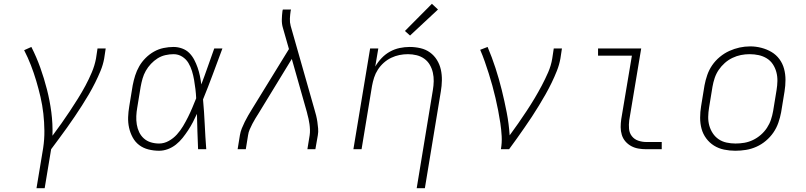

<svg xmlns="http://www.w3.org/2000/svg" viewBox="-20 -785 4240 1010"><path d="M172 205 207 -6Q214 -52 213.5 -97.5Q213 -143 208 -187.5Q203 -232 193 -275Q183 -318 170.5 -360Q158 -402 142.5 -442Q127 -482 107 -521L145 -538Q172 -485 192 -429Q212 -373 227 -314.5Q242 -256 250 -195Q258 -134 256 -71Q280 -103 303 -135.5Q326 -168 347.5 -200.5Q369 -233 390 -266.5Q411 -300 429.5 -334.5Q448 -369 463 -404.5Q478 -440 485 -477L493 -530H536L528 -477Q522 -444 509 -412.5Q496 -381 480.5 -350Q465 -319 447.5 -289Q430 -259 411 -229.5Q392 -200 372.5 -171Q353 -142 332.5 -113.5Q312 -85 291 -56.5Q270 -28 249 0L215 205Z M817 8Q788 8 760.5 1Q733 -6 712 -22Q691 -38 678 -62Q665 -86 659 -113Q653 -140 654 -168.5Q655 -197 660 -226L678 -336Q683 -362 691 -387.5Q699 -413 712.5 -436.5Q726 -460 746 -480Q766 -500 790 -513.5Q814 -527 840.5 -532.5Q867 -538 893 -538Q916 -538 938 -530Q960 -522 975.5 -506.5Q991 -491 1001.5 -471Q1012 -451 1019.5 -429.5Q1027 -408 1031.5 -386Q1036 -364 1039 -341Q1057 -388 1073.5 -435.5Q1090 -483 1107 -530H1150Q1125 -463 1100 -395.5Q1075 -328 1048 -262Q1054 -196 1057 -130.5Q1060 -65 1065 0H1022Q1020 -46 1018.5 -93Q1017 -140 1016 -186Q1006 -164 994.5 -142Q983 -120 969.5 -99.5Q956 -79 940.5 -59.5Q925 -40 905.5 -24.5Q886 -9 863 -0.5Q840 8 817 8ZM817 -30Q843 -30 867.5 -43.5Q892 -57 910.5 -77.5Q929 -98 943 -121.5Q957 -145 969 -169Q981 -193 991.5 -218Q1002 -243 1012 -268Q1011 -292 1008 -316.5Q1005 -341 1001 -364.5Q997 -388 990 -411Q983 -434 971 -454Q959 -474 938.5 -487Q918 -500 893 -500Q872 -500 850 -495Q828 -490 809 -478Q790 -466 774 -449Q758 -432 747 -412.5Q736 -393 730 -372Q724 -351 720 -329L702 -219Q698 -197 697 -174.5Q696 -152 699.5 -130.5Q703 -109 712 -90Q721 -71 736.5 -57Q752 -43 773 -36.5Q794 -30 817 -30Z M1230 0 1242 -74Q1245 -92 1252 -109.5Q1259 -127 1267.5 -144Q1276 -161 1285.5 -177.5Q1295 -194 1305 -210L1500 -527L1468 -639Q1462 -659 1462.5 -682Q1463 -705 1466 -728L1468 -735H1511L1509 -728Q1506 -708 1505 -687.5Q1504 -667 1509 -649L1634 -210Q1639 -194 1643 -177.5Q1647 -161 1649.5 -144Q1652 -127 1653.5 -109Q1655 -91 1652 -74L1639 0H1597L1609 -74Q1611 -88 1610.5 -103Q1610 -118 1608 -132Q1606 -146 1603 -160Q1600 -174 1596 -188V-189Q1595 -192 1594.5 -194.5Q1594 -197 1593 -200L1515 -475L1341 -190Q1332 -176 1323.5 -162Q1315 -148 1307.5 -133.5Q1300 -119 1293.5 -104Q1287 -89 1285 -74L1273 0Z M2172 205 2257 -311Q2261 -334 2261.5 -357.5Q2262 -381 2257 -403Q2252 -425 2241 -444Q2230 -463 2212 -476Q2194 -489 2171.5 -494.5Q2149 -500 2126 -500Q2103 -500 2081 -495.5Q2059 -491 2038 -481Q2017 -471 1999 -455Q1981 -439 1968 -419Q1955 -399 1948 -377Q1941 -355 1937 -333L1882 0H1839L1927 -530H1970L1954 -435Q1968 -459 1987.5 -479.5Q2007 -500 2031.5 -513.5Q2056 -527 2082.5 -532.5Q2109 -538 2135 -538Q2164 -538 2192 -531.5Q2220 -525 2242 -509Q2264 -493 2278.5 -469.5Q2293 -446 2299 -419Q2305 -392 2304.5 -362.5Q2304 -333 2299 -304L2215 205ZM2137 -598 2110 -622 2252 -765 2284 -735Z M2615 0Q2621 -34 2619 -69Q2617 -104 2612 -137.5Q2607 -171 2600.5 -204Q2594 -237 2586.5 -269.5Q2579 -302 2570 -334.5Q2561 -367 2551 -398.5Q2541 -430 2530 -461.5Q2519 -493 2506 -523L2545 -538Q2568 -484 2586.5 -427Q2605 -370 2619.5 -311.5Q2634 -253 2645.5 -193.5Q2657 -134 2661 -73Q2684 -104 2706.5 -136.5Q2729 -169 2750.5 -201.5Q2772 -234 2792 -267.5Q2812 -301 2830 -335Q2848 -369 2863.5 -404.5Q2879 -440 2885 -477L2893 -530H2936L2928 -477Q2922 -444 2909.5 -412.5Q2897 -381 2882 -350Q2867 -319 2850 -289Q2833 -259 2815 -229.5Q2797 -200 2778 -171Q2759 -142 2739 -113.5Q2719 -85 2699 -56.5Q2679 -28 2658 0Z M3380 0Q3359 0 3338.5 -3.5Q3318 -7 3300.5 -16.5Q3283 -26 3270 -41Q3257 -56 3251 -75.5Q3245 -95 3245 -116Q3245 -137 3248 -158L3304 -492H3126V-530H3353L3290 -152Q3287 -129 3289 -107Q3291 -85 3304 -68.5Q3317 -52 3337.5 -45Q3358 -38 3380 -38H3461V0Z M3848 8Q3818 8 3789 2Q3760 -4 3736 -19Q3712 -34 3695 -57Q3678 -80 3670.5 -107.5Q3663 -135 3663 -165.5Q3663 -196 3668 -226L3686 -336Q3691 -363 3700.5 -390.5Q3710 -418 3726.5 -442Q3743 -466 3766.5 -485.5Q3790 -505 3816.5 -517Q3843 -529 3870.5 -535Q3898 -541 3927 -541Q3956 -541 3985 -533.5Q4014 -526 4038.5 -511.5Q4063 -497 4080 -474Q4097 -451 4104.5 -423Q4112 -395 4112 -365Q4112 -335 4107 -304L4089 -194Q4084 -167 4074.5 -139.5Q4065 -112 4048.5 -88Q4032 -64 4009 -44.5Q3986 -25 3959 -13Q3932 -1 3904 3.5Q3876 8 3848 8ZM3849 -30Q3849 -30 3849 -30Q3849 -30 3849 -30Q3873 -30 3896 -34Q3919 -38 3941 -48.5Q3963 -59 3982 -75.5Q4001 -92 4014.5 -112.5Q4028 -133 4035.5 -155.5Q4043 -178 4047 -201L4065 -311Q4069 -335 4069.5 -359Q4070 -383 4064 -405.5Q4058 -428 4045.5 -447Q4033 -466 4013.5 -478Q3994 -490 3971 -495Q3948 -500 3923 -500Q3900 -500 3877.5 -495.5Q3855 -491 3833 -480.5Q3811 -470 3792.5 -453.5Q3774 -437 3760.5 -417Q3747 -397 3739.5 -374.5Q3732 -352 3728 -329L3710 -219Q3706 -195 3705.5 -171Q3705 -147 3711 -125Q3717 -103 3729.5 -84Q3742 -65 3760.5 -52.5Q3779 -40 3802 -35Q3825 -30 3849 -30Z"/></svg>

Font: Iosevka Curly XLtEx
Style: Italic
Weight: 200
Width: 7
Italic angle: -9°
Monospace: yes
Designer: Belleve Invis
Foundry: Belleve Invis
Version: Version 11.1.0; ttfautohint (v1.8.3)